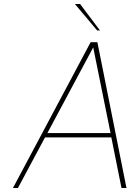

<svg xmlns="http://www.w3.org/2000/svg" viewBox="-20 -944 700 964"><path d="M435 -732H469L615 0H590L539 -254H206L70 0H45ZM535 -276 448 -706 218 -276ZM356 -924H382L482 -791H468Z"/></svg>

Font: Exo Thin
Style: Italic
Weight: 250
Italic angle: -9°
Designer: Natanael Gama
Foundry: Natanael Gama
Version: Version 1.500; ttfautohint (v1.6)